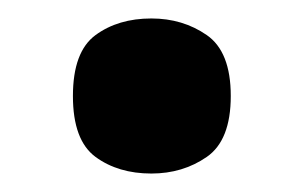

<svg xmlns="http://www.w3.org/2000/svg" viewBox="-20 -180 329 208"><path d="M144 8Q108 8 83.5 -10Q59 -28 59 -76Q59 -124 83.5 -142Q108 -160 144 -160Q178 -160 204 -142Q230 -124 230 -76Q230 -28 204 -10Q178 8 144 8Z"/></svg>

Font: Noto Serif Condensed Black
Style: Regular
Weight: 900
Width: 3
Designer: Monotype Design Team
Foundry: Monotype Imaging Inc.
Version: Version 2.015; ttfautohint (v1.8.4.7-5d5b)